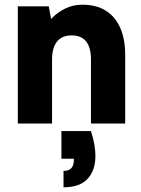

<svg xmlns="http://www.w3.org/2000/svg" viewBox="-20 -527 603 819"><path d="M368 32Q378 63 382.5 89.5Q387 116 387 138Q387 200 353.5 236Q320 272 251 272V202Q273 202 284 190.5Q295 179 295 156V141H317V150H242V32ZM56 -500H188L198 -446Q223 -473 257 -490Q291 -507 331 -507Q390 -507 430.5 -482Q471 -457 492.5 -409Q514 -361 514 -292V0H368V-274Q368 -324 347.5 -350Q327 -376 286 -376Q244 -376 223 -349.5Q202 -323 202 -273V0H56Z"/></svg>

Font: Albert Sans ExtraBold
Style: Regular
Weight: 800
Designer: Andreas Rasmussen
Foundry: a.Foundry
Version: Version 1.025